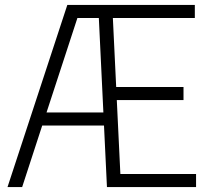

<svg xmlns="http://www.w3.org/2000/svg" viewBox="-20 -760 836 780"><path d="M469 -53H776.5V0H414.5L402.5 -250H151.5L70 0H10.5L253.5 -740H771.5V-687H438.5L452 -406.5H725.5V-353.5H454.5ZM169 -303H400L381.5 -687H294.5Z"/></svg>

Font: Encode Sans Condensed Light
Style: Regular
Weight: 300
Width: 3
Designer: Multiple Designers
Foundry: Impallari Type
Version: Version 2.000